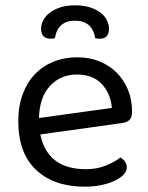

<svg xmlns="http://www.w3.org/2000/svg" viewBox="-20 -691 559 724"><path d="M132 -184Q159 -53 304 -53Q346 -53 380 -67Q414 -81 434 -97Q458 -83 458 -59Q458 -45 445.5 -32Q433 -19 411.5 -9Q390 1 361.5 7Q333 13 300 13Q184 13 116.5 -50Q49 -113 49 -234Q49 -291 65.5 -335.5Q82 -380 111.5 -411Q141 -442 182 -458.5Q223 -475 271 -475Q316 -475 354 -460Q392 -445 419.5 -417.5Q447 -390 462.5 -352.5Q478 -315 478 -270Q478 -248 468 -238.5Q458 -229 440 -227ZM127 -246 402 -284Q397 -339 363.5 -374.5Q330 -410 270 -410Q209 -410 169 -367.5Q129 -325 127 -246ZM187 -547Q183 -546 179 -545.5Q175 -545 170 -545Q154 -545 144.5 -554Q135 -563 135 -583Q135 -599 143 -614.5Q151 -630 167 -642.5Q183 -655 207 -663Q231 -671 263 -671Q296 -671 320 -663Q344 -655 360 -642.5Q376 -630 383.5 -614Q391 -598 391 -583Q391 -545 356 -545Q347 -545 339 -547Q328 -613 263 -613Q198 -613 187 -547Z"/></svg>

Font: Baloo 2 Latin
Style: Regular
Weight: 400
Designer: Sarang Kulkarni and Ek Type
Foundry: Ek Type
Version: Version 1.001